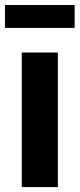

<svg xmlns="http://www.w3.org/2000/svg" viewBox="-26 -759 323 779"><path d="M62.4 -545.9H208.8V0H62.4ZM276.9 -645.8H-5.8V-738.8H276.9Z"/></svg>

Font: Raveo Variable
Style: Regular
Weight: 400
Designer: Jakub Foglar, Rasmus Andersson (Inter)
Foundry: Jakubfoglar.com
Version: Version 1.000;Glyphs 3.2.3 (3260)